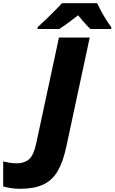

<svg xmlns="http://www.w3.org/2000/svg" viewBox="-180 -947 711 1192"><path d="M-56.2 225.1Q-81.5 225.1 -109.1 221.2Q-136.7 217.3 -160.2 210.9V55.2Q-142.1 59.6 -121.6 63.2Q-101.1 66.9 -75.2 66.9Q-29.3 66.9 0 42Q29.3 17.1 44.9 -57.1L186 -713.9H377L231 -33.2Q210.9 60.5 176.8 117.4Q142.6 174.3 86.4 199.7Q30.3 225.1 -56.2 225.1ZM53.7 -767.1V-778.3Q77.1 -799.3 104.7 -825.9Q132.3 -852.5 158.9 -879.2Q185.5 -905.8 205.1 -927.2H422.9Q433.1 -905.3 448 -877.9Q462.9 -850.6 479.5 -824.2Q496.1 -797.9 510.7 -778.3V-767.1H380.9Q370.1 -776.9 355.7 -792.7Q341.3 -808.6 327.6 -825Q314 -841.3 304.7 -852.1Q277.3 -830.6 248 -808.6Q218.8 -786.6 188 -767.1Z"/></svg>

Font: Open Sans ExtraBold
Style: Italic
Weight: 800
Italic angle: -12°
Designer: Monotype Design Team
Foundry: Monotype Imaging Inc.
Version: Version 3.000; ttfautohint (v1.8.4)